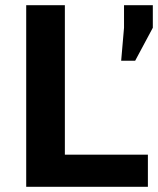

<svg xmlns="http://www.w3.org/2000/svg" viewBox="-20 -720 610 740"><path d="M81 0V-700H230V-124H550V0ZM447 -486 458 -613V-700H569V-613L501 -486Z"/></svg>

Font: Golos Text SemiBold
Style: Regular
Weight: 600
Designer: A.Korolkova, Vitaly Kuzmin
Foundry: ParaType Ltd
Version: Version 2.004